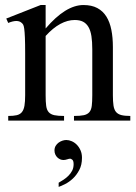

<svg xmlns="http://www.w3.org/2000/svg" viewBox="-20 -480 540 764"><path d="M274.4 0V-18.6Q299.3 -18.6 313.7 -21.7Q328.1 -24.9 335.7 -33.9Q343.3 -43 345.2 -59.1Q347.2 -75.2 347.2 -101.1V-283.7Q347.2 -314 343.8 -336.2Q340.3 -358.4 332 -372.6Q323.7 -386.7 310.5 -393.6Q297.4 -400.4 277.3 -400.4Q249 -400.4 220 -384.8Q190.9 -369.1 161.6 -336.9V-101.1Q161.6 -74.7 163.8 -58.6Q166 -42.5 173.8 -33.7Q181.6 -24.9 196 -21.7Q210.4 -18.6 234.9 -18.6V0H12.7V-18.6Q33.7 -18.6 46.9 -21.7Q60.1 -24.9 67.4 -34.2Q74.7 -43.5 77.4 -59.6Q80.1 -75.7 80.1 -101.1V-267.6Q80.1 -307.6 79.1 -330.6Q78.1 -353.5 76.4 -365.7Q74.7 -377.9 72 -382.3Q69.3 -386.7 65.4 -389.6Q49.3 -403.8 12.7 -388.7L4.9 -406.2L141.6 -460H161.6V-366.7Q241.2 -460 312 -460Q344.7 -460 367.2 -448Q389.6 -436 403.3 -414.1Q417 -392.1 423.1 -361.3Q429.2 -330.6 429.2 -293V-101.1Q429.2 -76.2 431.6 -60.1Q434.1 -43.9 441.4 -34.9Q448.7 -25.9 462.4 -22.2Q476.1 -18.6 498.5 -18.6V0ZM306.2 147.9Q306.2 176.3 295.4 196.5Q284.7 216.8 270 230.5Q255.4 244.1 239.5 252.2Q223.6 260.3 213.4 263.7V247.1Q222.7 241.7 233.2 234.9Q243.7 228 252.4 219.2Q261.2 210.4 267.1 199.2Q272.9 188 272.9 173.3Q272.9 159.7 267.6 155.5Q262.2 151.4 259.3 151.4Q254.9 151.4 247.1 154.1Q239.3 156.7 232.4 156.7Q226.1 156.7 219.7 154.1Q213.4 151.4 208.3 146.5Q203.1 141.6 200 134.5Q196.8 127.4 196.8 118.7Q196.8 108.4 201.4 100.6Q206.1 92.8 213.1 87.6Q220.2 82.5 228.3 79.8Q236.3 77.1 243.7 77.1Q254.4 77.1 265.6 82Q276.9 86.9 285.9 96.2Q294.9 105.5 300.5 118.4Q306.2 131.3 306.2 147.9Z"/></svg>

Font: Doulos SIL Phon
Style: Regular
Weight: 400
Designer: Walt Agee, Victor Gaultney, Peter Martin, Debbi Hosken, Becca Hirsbrunner
Foundry: SIL International
Version: Version 5.000